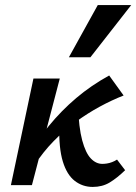

<svg xmlns="http://www.w3.org/2000/svg" viewBox="-20 -731 538 758"><path d="M117 -80 80 -102Q123 -173 172.5 -233.5Q222 -294 281 -344Q340 -394 411 -433L468 -354Q422 -336 374 -310Q326 -284 279.5 -250Q233 -216 191.5 -173.5Q150 -131 117 -80ZM23 0 112 -421H216L106 0ZM346 7Q306 7 275 -17Q244 -41 228 -93.5Q212 -146 214 -233L288 -314Q291 -227 304.5 -177Q318 -127 338.5 -105.5Q359 -84 384 -84Q392 -84 402 -85.5Q412 -87 422.5 -91Q433 -95 442 -101L474 -59Q442 -28 413 -10.5Q384 7 346 7ZM252 -505 366 -711H498L337 -505Z"/></svg>

Font: Ysabeau Office
Style: Bold Italic
Weight: 700
Italic angle: -12°
Designer: Christian Thalmann (Catharsis Fonts)
Version: Version 2.001;gftools[0.9.30]; featfreeze: tnum,lnum,ss02